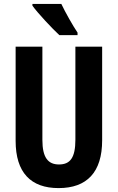

<svg xmlns="http://www.w3.org/2000/svg" viewBox="-20 -953 602 983"><path d="M294 -933H146V-924C172 -887 249 -805 284 -773H377V-786C355 -818 313 -892 294 -933ZM503 -235V-714H366V-238C366 -145 339 -111 282 -111C226 -111 197 -146 197 -237V-714H60V-232C60 -69 138 10 280 10C425 10 503 -71 503 -235Z"/></svg>

Font: Noto Sans Lao Looped ExtraCondensed
Style: Bold
Weight: 700
Width: 2
Designer: Mark Frömberg, Ben Mitchell
Foundry: The Fontpad Ltd
Version: Version 1.002